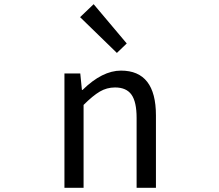

<svg xmlns="http://www.w3.org/2000/svg" viewBox="-20 -892 1040 912"><path d="M286.1 0V-543H361.3L369.1 -464.8H372.1Q465.8 -556.6 554.7 -556.6Q720.7 -556.6 720.7 -343.8V0H628.9V-332Q628.9 -408.2 604.5 -442.4Q580.1 -476.6 526.4 -476.6Q487.3 -476.6 454.1 -457Q420.9 -437.5 377 -393.6V0ZM535.2 -640.6 360.4 -810.5 424.8 -872.1 582 -685.5Z"/></svg>

Font: Gen Shin Gothic Monospace Regular
Style: Regular
Weight: 400
Designer: [Source Han Sans]
Ryoko NISHIZUKA  (kana & ideographs); Paul D. Hunt (Latin, Greek & Cyrillic); Wenlong ZHANG  (bopomofo
Version: Version 1.002.20150607